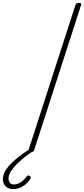

<svg xmlns="http://www.w3.org/2000/svg" viewBox="-110 -1035 580 1324"><path d="M104 14Q92 14 88.5 10Q85 6 87 -1L410 -1000Q413 -1008 417.5 -1011.5Q422 -1015 434 -1015Q444 -1015 448 -1011.5Q452 -1008 449 -1000L126 -1Q123 6 118.5 10Q114 14 104 14ZM-20 269Q-51 269 -70.5 250Q-90 231 -90 200Q-90 172 -74 144.5Q-58 117 -32 91Q-6 65 26 41Q58 17 90 -4L121 1V5Q95 22 65.5 44.5Q36 67 9.5 93Q-17 119 -34 145Q-51 171 -51 195Q-51 214 -42 225.5Q-33 237 -14 237Q9 237 31 223Q53 209 75 181Q79 176 85 175Q91 174 97 181Q103 186 102.5 191Q102 196 97 202Q82 223 64 238Q46 253 25 261Q4 269 -20 269Z"/></svg>

Font: Playwrite RO Thin
Style: Regular
Weight: 250
Version: Version 1.002